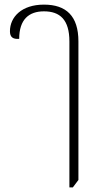

<svg xmlns="http://www.w3.org/2000/svg" viewBox="-20 -573 451 830"><path d="M280 237H295L319 205V-394C319 -504 266 -553 170 -553C73 -553 23 -499 23 -438C23 -413 35 -403 63 -405C63 -489 105 -524 170 -524C239 -524 280 -488 280 -394Z"/></svg>

Font: Noto Serif Thai Condensed ExtraLight
Style: Regular
Weight: 200
Width: 3
Designer: Monotype Design Team
Foundry: Monotype Imaging Inc.
Version: Version 2.002